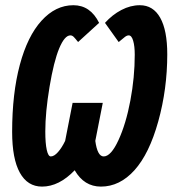

<svg xmlns="http://www.w3.org/2000/svg" viewBox="-20 -688 645 718"><path d="M272 -530.8Q261.7 -543.9 255.9 -549.8Q250 -555.7 243.2 -555.7Q221.7 -555.7 201.4 -507.1Q181.2 -458.5 165.3 -363.5Q149.4 -268.6 149.4 -196.3Q149.4 -152.3 154.8 -127.7Q160.2 -103 169.9 -103Q182.6 -103 197 -119.4Q211.4 -135.7 223.6 -161.1L251.5 -303.2H364.3L336.4 -161.1Q344.2 -103 367.7 -103Q395 -103 423.1 -164.1Q451.2 -225.1 467.5 -312Q483.9 -398.9 483.9 -483.4Q483.9 -515.6 478 -535.6Q472.2 -555.7 461.4 -555.7Q454.6 -555.7 447 -549.8Q439.5 -543.9 423.8 -530.8L372.6 -602.5Q399.9 -632.8 433.8 -650.6Q467.8 -668.5 502.9 -668.5Q552.7 -668.5 579.1 -621.6Q605.5 -574.7 605.5 -484.9Q605.5 -355 571.8 -233.9Q538.1 -112.8 482.9 -51.5Q427.7 9.8 357.4 9.8Q294.4 9.8 259.3 -51.3Q200.7 9.8 137.2 9.8Q83 9.8 54.2 -42.2Q25.4 -94.2 25.4 -194.8Q25.4 -338.4 54.2 -445.8Q83 -553.2 135.5 -610.8Q188 -668.5 254.4 -668.5Q317.9 -668.5 350.6 -602.5Z"/></svg>

Font: Cousine
Style: Bold Italic
Weight: 700
Italic angle: -12°
Monospace: yes
Designer: Steve Matteson
Foundry: Ascender Corporation
Version: Version 1.20